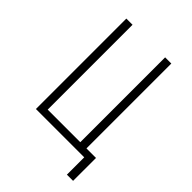

<svg xmlns="http://www.w3.org/2000/svg" viewBox="-248 -843 1096 1096"><g transform="rotate(45 300.0 -295.0)"><path d="M550 140H500V0H110V-730H160V-45H423V-730H473V-45H550Z"/></g></svg>

Font: JetBrains Mono Extra Light
Style: Regular
Weight: 200
Monospace: yes
Designer: Philipp Nurullin, Konstantin Bulenkov
Foundry: JetBrains
Version: 2.002